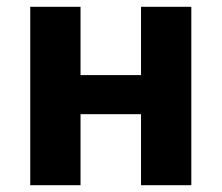

<svg xmlns="http://www.w3.org/2000/svg" viewBox="-20 -545 652 565"><path d="M69 0V-525H217V-324H395V-525H543V0H395V-209H217V0Z"/></svg>

Font: IBM Plex Sans
Style: Bold
Weight: 700
Designer: Mike Abbink, Paul van der Laan, Pieter van Rosmalen
Foundry: Bold Monday
Version: Version 3.201